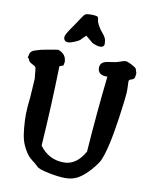

<svg xmlns="http://www.w3.org/2000/svg" viewBox="-96 -947 817 1030"><g transform="rotate(10 313.0 -432.0)"><path d="M310.1 -760.3 287.6 -738.3Q283.7 -729.5 252.4 -716.8Q231.9 -708 220.2 -708Q195.3 -708 195.3 -732.9Q195.3 -745.1 223.1 -784.9Q251 -824.7 264.4 -846.2Q277.8 -867.7 285.9 -871.8Q293.9 -876 316.9 -876Q339.8 -876 348.4 -872.6Q356.9 -869.1 356.9 -857.2Q356.9 -845.2 367.7 -825.2Q378.4 -805.2 394.5 -786.9Q410.6 -768.6 413.6 -751Q415 -741.2 415 -734.9Q415 -728.5 413.6 -725.6Q408.2 -714.8 393.1 -714.8Q376.5 -714.8 349.1 -727.5ZM176.3 -137.7Q226.6 -69.3 309.1 -69.3Q377.4 -69.3 421.9 -148.4Q436.5 -356.9 459.5 -563.5L456.5 -563H455.6Q409.2 -563 406.7 -599.1V-602.5Q406.7 -636.2 449.7 -641.4Q492.7 -646.5 512.2 -654.3Q531.7 -662.1 541.5 -662.1Q551.3 -662.1 572.8 -651.4Q594.2 -640.6 601.6 -632.3L609.4 -607.9L606.4 -584.5Q601.6 -572.8 584.5 -569.3Q575.7 -567.4 575.2 -556.2V-555.7Q575.7 -539.1 576.2 -534.2Q576.7 -524.9 576.7 -512.7Q576.2 -503.9 576.2 -493.2Q575.2 -468.8 559.1 -353.5Q534.2 -180.2 504.4 -115.7Q495.1 -95.7 463.9 -60.1Q432.6 -24.4 401.9 -6.3Q371.1 11.7 332 11.7Q293 11.7 238.8 0.5Q184.6 -10.7 173.8 -22.5Q163.1 -34.2 140.4 -51Q117.7 -67.9 101.6 -95.9Q85.4 -124 78.4 -148.7Q71.3 -173.3 67.6 -212.6Q64 -252 64 -286.6Q64 -321.3 71.3 -383.8L77.6 -483.9Q72.8 -541 70.1 -546.1Q67.4 -551.3 51.8 -558.8Q36.1 -566.4 31.7 -575Q27.3 -583.5 25.4 -588.9H20.5L27.3 -615.7Q34.2 -627.9 50.3 -633.3Q84.5 -645 114.7 -649.4L171.4 -659.2H176.8L178.2 -657.7Q189 -655.8 202.9 -643.6Q216.8 -631.3 219.7 -610.4L220.7 -600.6L216.8 -581.1L196.3 -573.7Q190.9 -354 176.3 -137.7Z"/></g></svg>

Font: Drukaatie burti
Style: Demi
Weight: 600
Version: Version 0.14